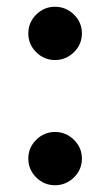

<svg xmlns="http://www.w3.org/2000/svg" viewBox="-20 -532 324 563"><path d="M141.1 -356Q109.4 -356 86.2 -378.9Q63 -401.9 63 -434.1Q63 -466.3 86.2 -489.3Q109.4 -512.2 141.1 -512.2Q173.3 -512.2 196.8 -489.3Q220.2 -466.3 220.2 -434.1Q220.2 -401.9 196.8 -378.9Q173.3 -356 141.1 -356ZM141.1 -145Q173.3 -145 196.8 -122.1Q220.2 -99.1 220.2 -66.9Q220.2 -34.7 196.8 -11.7Q173.3 11.2 141.1 11.2Q109.4 11.2 86.2 -11.7Q63 -34.7 63 -66.9Q63 -99.1 86.2 -122.1Q109.4 -145 141.1 -145Z"/></svg>

Font: Human Sans Medium
Style: Regular
Weight: 500
Designer: Tim Radville
Foundry: Continuum
Version: Version 1.000;FEAKit 1.0